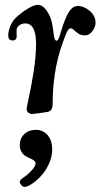

<svg xmlns="http://www.w3.org/2000/svg" viewBox="-20 -461 411 785"><path d="M297.4 -436.5Q323.7 -436.5 347.2 -416.3Q370.6 -396 370.6 -368.2Q370.6 -350.6 357.7 -333.5Q344.7 -316.4 328.1 -316.4Q311.5 -316.4 300.5 -323.7Q289.6 -331.1 282.5 -338.1Q275.4 -345.2 269 -345.2Q260.3 -345.2 251.7 -326.4Q243.2 -307.6 227.5 -259.8Q195.3 -157.7 195.3 -36.6Q195.3 -3.4 168 -2.4Q160.6 -1.5 141.4 1.5Q122.1 4.4 113.3 4.9Q103 5.4 95.9 -0.2Q88.9 -5.9 88.9 -14.6Q88.9 -22 98.6 -65.7Q108.4 -109.4 117.9 -170.7Q127.4 -231.9 127.4 -281.7Q127.4 -364.7 83.5 -365.2Q69.3 -365.2 58.8 -357.4Q48.3 -349.6 47.9 -338.9Q47.4 -332.5 47.9 -325Q48.3 -317.4 48.3 -312.5Q47.9 -295.4 30.3 -295.4Q13.7 -296.9 13.7 -315.9Q13.7 -332.5 21.7 -353.5Q29.8 -374.5 46.4 -390.1Q70.3 -412.1 95.5 -426.8Q120.6 -441.4 134.8 -441.4Q156.2 -441.4 175.3 -410.6Q181.2 -401.9 185.5 -390.6Q189.9 -379.4 192.4 -367.2Q194.8 -355 196.3 -345.9Q197.8 -336.9 199 -325.7Q200.2 -314.5 200.7 -312.5Q203.6 -294.4 211.9 -294.4Q217.3 -294.4 223.1 -311.5Q231 -338.9 237.1 -356.7Q243.2 -374.5 252.4 -395Q261.7 -415.5 272.9 -426Q284.2 -436.5 297.4 -436.5ZM61 282.2Q61 273.9 81.1 261.2Q93.3 253.4 109.4 235.8Q125.5 218.3 125.5 206.5Q125.5 200.2 118.9 195.3Q112.3 190.4 102.8 186.3Q93.3 182.1 83.7 176.5Q74.2 170.9 67.6 159.4Q61 147.9 61 131.8Q61 104.5 79.6 87.2Q98.1 69.8 126.5 69.8Q155.8 69.8 174.6 91.3Q193.4 112.8 193.4 150.4Q193.4 180.2 179.7 209.7Q166 239.3 147.2 259Q128.4 278.8 110.1 291Q91.8 303.2 81.1 303.2Q73.7 303.2 67.4 295.9Q61 288.6 61 282.2Z"/></svg>

Font: Cooper* Medium
Style: Italic
Weight: 500
Italic angle: -7°
Designer: Owen Earl
Foundry: indestructible type*
Version: Version 0.001